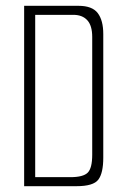

<svg xmlns="http://www.w3.org/2000/svg" viewBox="-20 -640 428 660"><path d="M63 -620H250Q297 -620 316 -595Q335 -570 335 -523V-98Q335 -45 318 -22.5Q301 0 243 0H63ZM222 -31Q266 -31 281.5 -46.5Q297 -62 297 -108V-513Q297 -552 280 -570.5Q263 -589 232 -589H101V-31Z"/></svg>

Font: Smooch Sans Thin Light
Style: Regular
Weight: 300
Version: Version 1.010